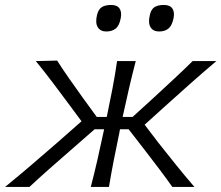

<svg xmlns="http://www.w3.org/2000/svg" viewBox="-56 -736 872 756"><path d="M-36 0Q17.5 -43.5 68.2 -87Q119 -130.5 168.5 -173.5L265 -258.5L216.5 -324Q184.5 -367 152.8 -409.2Q121 -451.5 85 -495.5L169 -497.5Q191.5 -462 217.2 -425.5Q243 -389 269 -352.5L325 -275.5H364L364.5 -276Q377 -336 387 -388Q397 -440 405 -495.5H478.5Q464 -440 452 -388Q440 -336 427 -276V-275.5H466L550.5 -352.5Q589.5 -388.5 628.2 -424.5Q667 -460.5 702.5 -495.5H796Q744.5 -452 696 -409Q647.5 -366 600.5 -323.5L513.5 -245L568 -173.5Q602 -130.5 637 -87Q672 -43.5 709.5 0H622.5Q597.5 -35.5 571.2 -70.2Q545 -105 517.5 -140.5L450.5 -227H416.5L413.5 -211Q401.5 -154 391.8 -104Q382 -54 373 0H301.5Q315.5 -54 327 -104Q338.5 -154 350.5 -211L354 -227H316.5L216.5 -139.5Q176 -104.5 136.8 -69.8Q97.5 -35 60 0ZM570.5 -612Q547 -612 536.8 -628.8Q526.5 -645.5 534 -677Q539 -699.5 552.5 -708Q566 -716.5 589.5 -716.5Q613 -716.5 622.5 -702.8Q632 -689 627.5 -665Q621.5 -635 607.2 -623.5Q593 -612 570.5 -612ZM362.5 -612Q339.5 -612 329 -628.8Q318.5 -645.5 326 -677Q331.5 -699.5 345 -708Q358.5 -716.5 381.5 -716.5Q405 -716.5 414.5 -702.8Q424 -689 419.5 -665Q414 -635 399.5 -623.5Q385 -612 362.5 -612Z"/></svg>

Font: Commissioner Flair Light
Style: Italic
Weight: 300
Italic angle: -12°
Designer: Kostas Bartsokas
Foundry: Kostas Bartsokas
Version: Version 1.000; ttfautohint (v1.8.3)